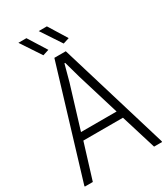

<svg xmlns="http://www.w3.org/2000/svg" viewBox="-222 -1021 980 1121"><g transform="rotate(-30 268.5 -460.5)"><path d="M8 -6 230 -740H307L529 -6V0H475L402 -237H135L62 0H8ZM388 -287 301 -572 270 -683H265L235 -572L148 -287ZM182 -785 92 -921H146L223 -798ZM319 -785 229 -921H284L360 -798Z"/></g></svg>

Font: Encode Sans Compressed
Style: Light
Weight: 300
Designer: Pablo Impallari, Andres Torresi
Foundry: Pablo Impallari, Andres Torresi
Version: Version 1.000; ttfautohint (v1.00) -l 8 -r 50 -G 200 -x 14 -